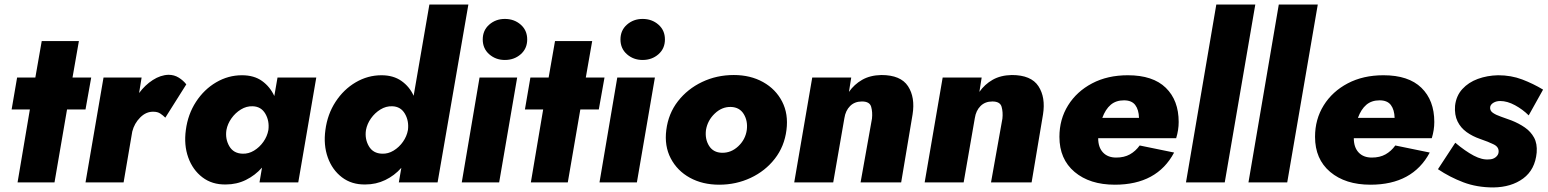

<svg xmlns="http://www.w3.org/2000/svg" viewBox="-20 -800 6787 842"><path d="M55 -460H135L163 -620H326L298 -460H380L355 -320H274L219 0H57L111 -320H31Z M705 -284Q695 -294 683 -302Q671 -310 653 -310Q621 -311 595 -285Q569 -259 560 -223L522 0H355L434 -460H601L590 -392Q616 -427 650 -449Q684 -471 719 -472Q744 -472 764 -459.5Q784 -447 797 -430Z M795 -230Q804 -299 839.5 -353.5Q875 -408 928 -439Q981 -470 1041 -470Q1094 -470 1129 -445Q1164 -420 1183 -379L1197 -460H1367L1288 0H1118L1129 -65Q1099 -31 1058.5 -11Q1018 9 970 9Q910 10 867.5 -22.5Q825 -55 805.5 -109.5Q786 -164 795 -230ZM973 -230Q967 -191 985.5 -159Q1004 -127 1044 -126Q1070 -125 1094 -139.5Q1118 -154 1135 -178Q1152 -202 1157 -230Q1162 -270 1143.5 -301.5Q1125 -333 1088 -334Q1061 -335 1036.5 -320Q1012 -305 995 -281Q978 -257 973 -230Z M1407 -230Q1416 -299 1451.5 -353.5Q1487 -408 1540 -439Q1593 -470 1653 -470Q1705 -470 1740.5 -445Q1776 -420 1794 -380L1863 -780H2034L1899 0H1729L1740 -64Q1710 -30 1669.5 -10.5Q1629 9 1582 9Q1522 10 1479.5 -22.5Q1437 -55 1417.5 -109.5Q1398 -164 1407 -230ZM1585 -230Q1579 -191 1597.5 -159Q1616 -127 1656 -126Q1682 -125 1706 -139.5Q1730 -154 1747 -178Q1764 -202 1769 -230Q1774 -270 1755.5 -301.5Q1737 -333 1700 -334Q1673 -335 1648.5 -320Q1624 -305 1607 -281Q1590 -257 1585 -230Z M2097 -627Q2097 -667 2125.5 -692Q2154 -717 2194 -717Q2235 -717 2263.5 -692Q2292 -667 2292 -627Q2292 -587 2263.5 -562Q2235 -537 2194 -537Q2154 -537 2125.5 -562Q2097 -587 2097 -627ZM2083 -460H2248L2169 0H2005Z M2306 -460H2386L2414 -620H2577L2549 -460H2631L2606 -320H2525L2470 0H2308L2362 -320H2282Z M2701 -627Q2701 -667 2729.5 -692Q2758 -717 2798 -717Q2839 -717 2867.5 -692Q2896 -667 2896 -627Q2896 -587 2867.5 -562Q2839 -537 2798 -537Q2758 -537 2729.5 -562Q2701 -587 2701 -627ZM2687 -460H2852L2773 0H2609Z M2902 -230Q2911 -302 2953 -356Q2995 -410 3059 -440.5Q3123 -471 3198 -471Q3271 -471 3326.5 -440Q3382 -409 3410 -354.5Q3438 -300 3429 -230Q3420 -158 3378 -104Q3336 -50 3272 -20Q3208 10 3134 10Q3061 10 3005.5 -20.5Q2950 -51 2921.5 -105.5Q2893 -160 2902 -230ZM3076 -230Q3071 -190 3089.5 -160.5Q3108 -131 3146 -130Q3186 -129 3217.5 -158.5Q3249 -188 3255 -230Q3260 -270 3241.5 -300Q3223 -330 3185 -331Q3146 -332 3114.5 -302Q3083 -272 3076 -230Z M3804 -280Q3807 -308 3800.5 -331.5Q3794 -355 3760 -355Q3728 -355 3708 -335Q3688 -315 3683 -282L3634 0H3463L3542 -460H3713L3703 -397Q3726 -430 3761 -450Q3796 -470 3845 -471Q3930 -471 3962 -422Q3994 -373 3982 -298L3932 0H3754Z M4376 -280Q4379 -308 4372.5 -331.5Q4366 -355 4332 -355Q4300 -355 4280 -335Q4260 -315 4255 -282L4206 0H4035L4114 -460H4285L4275 -397Q4298 -430 4333 -450Q4368 -470 4417 -471Q4502 -471 4534 -422Q4566 -373 4554 -298L4504 0H4326Z M4869 10Q4759 10 4692.5 -46Q4626 -102 4626 -200Q4626 -277 4664 -338Q4702 -399 4769.5 -434.5Q4837 -470 4926 -470Q5036 -470 5092.5 -415Q5149 -360 5149 -265Q5149 -230 5138 -194H4796Q4796 -154 4817 -131.5Q4838 -109 4875 -109Q4910 -109 4935 -123Q4960 -137 4978 -162L5129 -131Q5054 10 4869 10ZM4909 -360Q4874 -360 4851 -340.5Q4828 -321 4814 -283H4975Q4974 -319 4958.5 -339.5Q4943 -360 4909 -360Z M5314 -780H5485L5351 0H5181Z M5588 -780H5759L5625 0H5455Z M5990 10Q5880 10 5813.5 -46Q5747 -102 5747 -200Q5747 -277 5785 -338Q5823 -399 5890.5 -434.5Q5958 -470 6047 -470Q6157 -470 6213.5 -415Q6270 -360 6270 -265Q6270 -230 6259 -194H5917Q5917 -154 5938 -131.5Q5959 -109 5996 -109Q6031 -109 6056 -123Q6081 -137 6099 -162L6250 -131Q6175 10 5990 10ZM6030 -360Q5995 -360 5972 -340.5Q5949 -321 5935 -283H6096Q6095 -319 6079.5 -339.5Q6064 -360 6030 -360Z M6362 -174Q6406 -137 6443 -117.5Q6480 -98 6510 -101Q6527 -101 6539 -110.5Q6551 -120 6552 -133Q6554 -155 6531 -166.5Q6508 -178 6470 -191Q6438 -202 6412 -220.5Q6386 -239 6372 -267.5Q6358 -296 6361 -336Q6366 -380 6393 -409.5Q6420 -439 6461 -454Q6502 -469 6550 -470Q6607 -470 6655.5 -451.5Q6704 -433 6747 -407L6684 -294Q6658 -320 6624 -338.5Q6590 -357 6559 -357Q6542 -357 6529.5 -349.5Q6517 -342 6515 -331Q6513 -315 6526.5 -305.5Q6540 -296 6562 -288.5Q6584 -281 6608 -272Q6641 -259 6667 -241Q6693 -223 6707.5 -196.5Q6722 -170 6719 -131Q6712 -56 6660 -17.5Q6608 21 6529 22Q6457 22 6397.5 -0.5Q6338 -23 6286 -58Z"/></svg>

Font: Jost* Heavy
Style: Italic
Weight: 800
Italic angle: -10°
Version: Version 3.7